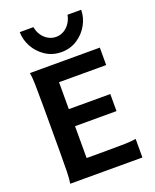

<svg xmlns="http://www.w3.org/2000/svg" viewBox="-173 -1065 938 1162"><g transform="rotate(-20 296.0 -483.5)"><path d="M486.8 -427.2V-317.4H219.7V-112.3H345.7Q426.8 -112.3 469.2 -113.5Q511.7 -114.7 538.1 -119.6V0H73.2Q78.1 -26.4 79.3 -73.7Q80.6 -121.1 80.6 -212.4V-500.5Q80.6 -591.8 79.3 -639.2Q78.1 -686.5 73.2 -712.9H523.4V-600.6H219.7V-427.2ZM297.9 -766.6Q240.7 -766.6 195.6 -796.1Q150.4 -825.7 125.2 -872.1Q100.1 -918.5 100.1 -966.8H188Q192.9 -937.5 208.7 -914.1Q224.6 -890.6 248 -877.4Q271.5 -864.3 297.9 -864.3Q324.7 -864.3 347.7 -877.4Q370.6 -890.6 386.5 -914.1Q402.3 -937.5 407.7 -966.8H495.6Q495.6 -918.5 470.5 -872.1Q445.3 -825.7 399.9 -796.1Q354.5 -766.6 297.9 -766.6Z"/></g></svg>

Font: Lesson One
Style: Bold
Weight: 700
Designer: But Ko, Victor Gaultney, Annie Olsen, Julie Remington, Don Collingsworth, Eric Hays, Becca Hirsbrunner
Version: Version 1.100